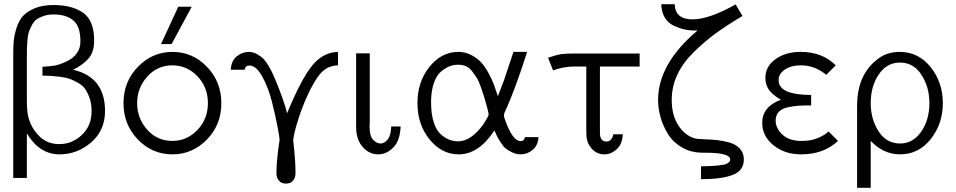

<svg xmlns="http://www.w3.org/2000/svg" viewBox="-20 -727 4553 914"><path d="M43 120.1V-459Q43 -500 44.9 -527.6Q46.9 -555.2 57.9 -591.6Q68.8 -627.9 88.4 -649.9Q107.9 -671.9 145 -687.5Q182.1 -703.1 234.9 -703.1Q323.7 -703.1 376 -666Q428.2 -628.9 428.2 -533.2Q428.2 -478 400.1 -447Q372.1 -416 328.1 -395Q480 -359.9 480 -198.2Q480 -106.4 414.1 -49.3Q348.1 7.8 263.2 7.8Q168 7.8 107.9 -91.8V120.1ZM107.9 -240.2Q107.9 -189.5 118.2 -158.2Q133.3 -111.3 169.7 -76.2Q206.1 -41 262.2 -41Q323.2 -41 369.6 -84.5Q416 -127.9 416 -198.2Q416 -233.4 406.5 -260.3Q397 -287.1 385 -304Q373 -320.8 350.1 -333.5Q327.1 -346.2 311 -352.1Q294.9 -357.9 264.9 -361.6Q234.9 -365.2 222.9 -365.7Q210.9 -366.2 182.1 -367.2V-409.2Q216.3 -411.1 238.8 -414.6Q261.2 -418 296.1 -434.1Q331.1 -450.2 348.1 -477.1Q363.3 -500 362.8 -530.8Q362.8 -601.6 328.9 -629.9Q294.9 -658.2 234.9 -658.2Q209 -658.2 188 -651.1Q167 -644 154.1 -634.5Q141.1 -625 131.6 -606.9Q122.1 -588.9 117.4 -575.4Q112.8 -562 110.8 -537.6Q108.9 -513.2 108.4 -499.5Q107.9 -485.8 107.9 -460Z M567.9 -235.8Q567.9 -338.9 637 -409.4Q706.1 -480 800.8 -480Q897 -480 965.3 -408.9Q1033.7 -337.9 1033.7 -235.8Q1033.7 -132.8 964.8 -62.5Q896 7.8 800.8 7.8Q704.6 7.8 636.2 -63Q567.9 -133.8 567.9 -235.8ZM800.8 -56.2Q869.6 -56.2 919.7 -108.2Q969.7 -160.2 969.7 -236.1Q969.7 -312 919.9 -364Q870.1 -416 800.8 -416Q729 -416 680.9 -362.1Q632.8 -308.1 632.8 -236.1Q632.8 -164.1 680.4 -110.1Q728 -56.2 800.8 -56.2ZM746.6 -517.1 828.6 -694.8H892.6L796.9 -517.1Z M1078.6 -395Q1080.6 -437 1106.7 -458.5Q1132.8 -480 1165 -480Q1185.1 -480 1204.3 -469Q1223.6 -458 1235.8 -445.1Q1248 -432.1 1261 -409.2Q1273.9 -386.2 1278.3 -376.2Q1282.7 -366.2 1291 -347.2Q1332 -248 1346.7 -188Q1412.6 -348.1 1464.6 -413.1Q1516.6 -478 1588.9 -480V-416Q1538.1 -414.1 1506.3 -377.9Q1474.6 -341.8 1440.9 -266.1Q1418 -215.3 1401.9 -165.3Q1385.7 -115.2 1380.9 -90.6Q1376 -65.9 1376 -58.1Q1387.2 43 1386.7 96.2Q1386.7 117.2 1377.7 129.2Q1368.7 141.1 1359.6 144Q1350.6 147 1340.8 147Q1332 147 1323 144Q1314 141.1 1304.9 129.2Q1295.9 117.2 1295.9 96.2Q1295.9 39.1 1311 -62Q1311 -70.8 1301.5 -121.8Q1292 -172.9 1274.9 -241Q1257.8 -309.1 1228.8 -362.1Q1199.7 -415 1167 -415Q1161.1 -415 1157 -413.1Q1152.8 -411.1 1150.4 -408.4Q1147.9 -405.8 1147 -402.8Q1146 -399.9 1145 -397.9L1144 -395Z M1675.3 -122.1V-473.1H1739.3L1740.2 -472.2V-145Q1740.2 -142.1 1739.7 -135Q1739.3 -127.9 1739.3 -125Q1739.3 -79.1 1756.3 -61.5Q1773.4 -43.9 1791.5 -43.9Q1810.5 -43.9 1825.9 -63.5Q1841.3 -83 1842.3 -125H1887.2Q1884.3 -56.2 1851.8 -24.2Q1819.3 7.8 1781.2 7.8Q1737.3 7.8 1706.3 -27.6Q1675.3 -63 1675.3 -122.1Z M2162.1 -480Q2194.3 -480 2222.4 -465.6Q2250.5 -451.2 2269.3 -431.2Q2288.1 -411.1 2305.2 -379.6Q2322.3 -348.1 2331.3 -324Q2340.3 -299.8 2350.1 -269L2379.4 -345.2L2424.3 -480H2489.3Q2430.2 -293.9 2382.3 -191.9Q2376.5 -178.7 2381.3 -165Q2418.5 -55.2 2458.5 -55.2Q2466.3 -55.2 2471.2 -59.6Q2476.1 -64 2477.3 -67.9Q2478.5 -71.8 2478.5 -74.2H2543.5Q2541.5 -35.2 2515.9 -13.7Q2490.2 7.8 2458.5 7.8Q2437.5 7.8 2418 -1.7Q2398.4 -11.2 2387.5 -20Q2376.5 -28.8 2362.8 -50.3Q2349.1 -71.8 2346.2 -78.4Q2343.3 -85 2333.5 -106Q2259.3 7.8 2163.1 7.8Q2083 7.8 2025.1 -63Q1967.3 -133.8 1967.3 -235.8Q1967.3 -337.9 2024.4 -408.9Q2081.5 -480 2162.1 -480ZM2032.2 -230Q2033.2 -179.2 2045.7 -142.1Q2058.1 -105 2079.1 -86.9Q2100.1 -68.8 2120.1 -61.5Q2140.1 -54.2 2161.1 -54.2Q2223.1 -54.2 2283.2 -138.2Q2306.2 -175.3 2306.2 -181.2Q2306.2 -188 2297.4 -221.2Q2287.6 -256.3 2283.4 -270.3Q2279.3 -284.2 2268.8 -313.5Q2258.3 -342.8 2249.3 -356.9Q2240.2 -371.1 2227.3 -387.9Q2214.4 -404.8 2197.8 -411.9Q2181.2 -418.9 2161.1 -418.9Q2139.2 -418.9 2119.1 -410.9Q2099.1 -402.8 2079.1 -386Q2059.1 -369.1 2046.6 -335Q2034.2 -300.8 2032.2 -253.9Z M2588.9 -452.1Q2627.9 -465.3 2648.4 -468.8Q2668.9 -472.2 2710.9 -472.2H3024.9V-410.2H2835.9V-98.1Q2835.9 -85.9 2836.9 -81.1Q2841.8 -53.2 2867.7 -53.2Q2891.6 -53.2 2899.9 -87.9H2944.8Q2942.9 -41 2915.8 -16.6Q2888.7 7.8 2857.9 7.8Q2821.8 7.8 2798.3 -17.6Q2774.9 -43 2772 -76.2Q2771 -85.9 2771 -106.9V-410.2H2710.9Q2664.1 -410.2 2612.8 -392.1Z M3112.8 -251Q3112.8 -423.8 3300.8 -582H3275.9Q3253.9 -583 3233.4 -587.9Q3212.9 -592.8 3186.8 -605Q3160.6 -617.2 3144.8 -643.1Q3128.9 -668.9 3127.9 -707H3191.9Q3193.8 -635.3 3275.9 -634.8Q3356 -634.8 3481.9 -706.1L3514.6 -650.9Q3438.5 -606 3384.8 -566.4Q3331.1 -526.9 3280.5 -476.8Q3230 -426.8 3203.9 -370.4Q3177.7 -314 3177.7 -251Q3177.7 -173.8 3213.4 -124Q3249 -74.2 3298.8 -65.9Q3304.7 -64.9 3334.7 -64Q3364.7 -63 3393.3 -60.1Q3421.9 -57.1 3452.4 -48.6Q3482.9 -40 3502 -19.5Q3521 1 3521 32.2Q3521 85.4 3468 105.7Q3415 126 3316.9 126V64.9H3317.9Q3415 63 3438 53.2Q3456.1 44.4 3456.1 32.2Q3456.1 0 3336.9 0H3326.7Q3270.5 0 3227.8 -24.4Q3185.1 -48.8 3160.9 -87.4Q3136.7 -126 3124.8 -168Q3112.8 -210 3112.8 -251Z M3608.4 -142.1Q3608.4 -219.2 3697.3 -252Q3654.3 -277.8 3639.6 -300.8Q3623.5 -325.7 3623.5 -356Q3623.5 -411.1 3671.9 -445.6Q3720.2 -480 3791.5 -480Q3894.5 -480 3958.5 -416L3913.6 -371.1H3912.6Q3859.4 -416 3791.5 -416Q3746.6 -416 3716.6 -396Q3686.5 -376 3686.5 -345.2Q3686.5 -275.4 3841.3 -274.9V-225.1H3833.5Q3800.3 -225.1 3779.3 -223.6Q3758.3 -222.2 3730 -216.1Q3701.7 -210 3687 -194.1Q3672.4 -178.2 3672.4 -152.8Q3672.4 -116.7 3704.3 -86.4Q3736.3 -56.2 3794.4 -56.2Q3809.6 -56.2 3823.5 -57.6Q3837.4 -59.1 3847.4 -61.5Q3857.4 -64 3867.9 -67.9Q3878.4 -71.8 3885 -75Q3891.6 -78.1 3898.9 -82.5Q3906.2 -86.9 3909.9 -89.4Q3913.6 -91.8 3918.5 -96.4Q3923.3 -101.1 3924.3 -101.1L3969.2 -56.2Q3901.4 7.8 3793.5 7.8Q3715.3 7.8 3661.9 -35.6Q3608.4 -79.1 3608.4 -142.1Z M4060.1 167V-221.2Q4060.1 -308.1 4091.3 -367.2Q4115.2 -413.1 4158.7 -446.5Q4202.1 -480 4263.2 -480Q4352.1 -480 4410.2 -407.5Q4468.3 -335 4468.3 -235.8Q4468.3 -137.7 4410.6 -64.9Q4353 7.8 4264.2 7.8Q4186 7.8 4125 -56.2V167ZM4125 -234.9Q4125 -160.6 4162.1 -102.3Q4199.2 -43.9 4265.1 -43.9Q4326.2 -43.9 4365.2 -99.9Q4404.3 -155.8 4404.3 -236.8Q4404.3 -312 4366.7 -370.6Q4329.1 -429.2 4264.2 -429.2Q4202.1 -429.2 4163.6 -373Q4125 -316.9 4125 -234.9Z"/></svg>

Font: CMU Bright
Style: Roman
Weight: 500
Version: Version 0.7.0